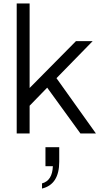

<svg xmlns="http://www.w3.org/2000/svg" viewBox="-20 -775 588 1115"><path d="M77 0H152V-161L254 -266L447 0H537L308 -321L518 -536H421L152 -264V-755H77ZM224 320Q324 296 324 164V80H244V190H287Q284 274 224 290Z"/></svg>

Font: Plus Jakarta Sans
Style: Regular
Weight: 400
Designer: Gumpita Rahayu
Foundry: Tokotype
Version: Version 2.004; ttfautohint (v1.8.3)